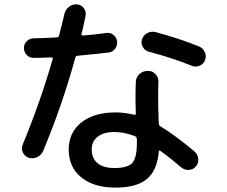

<svg xmlns="http://www.w3.org/2000/svg" viewBox="-20 -815 1040 880"><path d="M597.7 -191.4Q547.9 -210 504.9 -210Q455.1 -210 427.7 -188.5Q400.4 -167 400.4 -129.9Q400.4 -88.9 427.2 -66.9Q454.1 -44.9 504.9 -44.9Q564.5 -44.9 585.9 -67.9Q607.4 -90.8 607.4 -160.2V-178.7Q606.4 -187.5 597.7 -191.4ZM294.9 -129.9Q294.9 -207 352.5 -253.4Q410.2 -299.8 509.8 -299.8Q548.8 -299.8 594.7 -289.1Q602.5 -287.1 602.5 -294.9Q599.6 -369.1 602.5 -439.5Q603.5 -461.9 619.6 -476.1Q635.7 -490.2 658.2 -490.2Q679.7 -490.2 693.4 -474.6Q707 -459 706.1 -438.5Q703.1 -380.9 707 -263.7Q707 -262.7 707.5 -257.8Q708 -252.9 708 -250Q708 -240.2 714.8 -236.3Q787.1 -192.4 872.1 -120.1Q886.7 -107.4 888.7 -87.4Q890.6 -67.4 877.9 -52.2Q865.2 -37.1 845.7 -36.1Q826.2 -35.2 810.5 -47.9Q760.7 -90.8 715.8 -123Q708 -127.9 708 -120.1Q700.2 -33.2 652.8 5.9Q605.5 44.9 509.8 44.9Q410.2 44.9 352.5 -2Q294.9 -48.8 294.9 -129.9ZM112.3 -91.8Q93.8 -97.7 85 -115.7Q76.2 -133.8 84 -152.3Q166 -350.6 221.7 -544.9Q223.6 -551.8 215.8 -551.8Q162.1 -549.8 133.8 -549.8Q115.2 -549.8 102.5 -563Q89.8 -576.2 89.8 -595.2Q89.8 -614.3 103.5 -627Q117.2 -639.6 135.7 -639.6Q171.9 -639.6 240.2 -643.6Q249 -643.6 251 -653.3Q253.9 -664.1 258.8 -684.1Q263.7 -704.1 268.1 -720.7Q272.5 -737.3 275.4 -752Q280.3 -771.5 296.9 -784.2Q313.5 -796.9 334 -794.9Q353.5 -793 364.7 -776.9Q376 -760.7 372.1 -742.2Q371.1 -738.3 364.7 -707Q358.4 -675.8 353.5 -660.2Q351.6 -652.3 361.3 -652.3Q414.1 -656.2 469.7 -664.1Q487.3 -666 501 -654.3Q514.6 -642.6 516.6 -625Q518.6 -606.4 507.3 -591.3Q496.1 -576.2 476.6 -574.2Q428.7 -568.4 336.9 -559.6Q327.1 -559.6 325.2 -550.8Q266.6 -335.9 177.7 -123Q169.9 -104.5 150.9 -95.2Q131.8 -85.9 112.3 -91.8ZM891.6 -602.5Q910.2 -594.7 918.5 -576.7Q926.8 -558.6 919.9 -540Q913.1 -521.5 894.5 -513.7Q876 -505.9 858.4 -513.7Q772.5 -548.8 662.1 -578.1Q643.6 -583 634.3 -600.1Q625 -617.2 630.9 -634.8Q636.7 -653.3 654.8 -663.1Q672.9 -672.9 692.4 -668Q795.9 -640.6 891.6 -602.5Z"/></svg>

Font: Rounded Mgen+ 2p medium
Style: Regular
Weight: 500
Designer: [Source Han Sans]
Ryoko NISHIZUKA  (kana & ideographs); Paul D. Hunt (Latin, Greek & Cyrillic); Wenlong ZHANG  (bopomofo
Version: Version 1.059.20150602